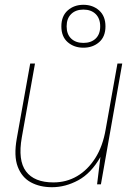

<svg xmlns="http://www.w3.org/2000/svg" viewBox="-20 -769 556 801"><path d="M197 12Q146 12 108.5 -8.5Q71 -29 54 -73.5Q37 -118 50 -191L106 -504H126L71 -196Q54 -100 88.5 -54Q123 -8 203 -8Q257 -8 301.5 -34Q346 -60 377.5 -109.5Q409 -159 421 -230L470 -504H490L401 0H385L399 -114Q360 -46 306.5 -17Q253 12 197 12ZM328 -570Q289 -570 262.5 -593Q236 -616 236 -659Q236 -702 262.5 -725.5Q289 -749 328 -749Q367 -749 393.5 -725.5Q420 -702 420 -659Q420 -616 393.5 -593Q367 -570 328 -570ZM328 -590Q360 -590 379 -608Q398 -626 398 -659Q398 -692 379 -710.5Q360 -729 328 -729Q296 -729 277 -710.5Q258 -692 258 -659Q258 -626 277 -608Q296 -590 328 -590Z"/></svg>

Font: DM Sans Thin
Style: Italic
Weight: 250
Italic angle: -10°
Designer: Colophon Foundry, Jonny Pinhorn
Foundry: Colophon Foundry
Version: Version 4.004;gftools[0.9.30]